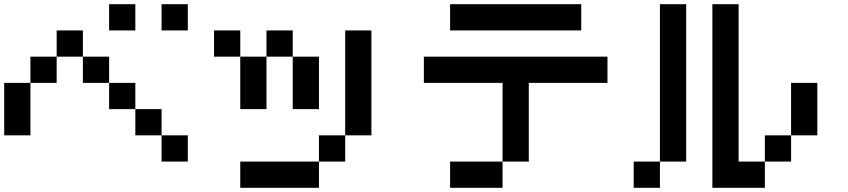

<svg xmlns="http://www.w3.org/2000/svg" viewBox="-20 -895 4040 915"><path d="M0 -250V-500H125V-250ZM250 -625V-500H125V-625ZM250 -750H375V-625H250ZM500 -625V-500H375V-625ZM500 -500H625V-375H500ZM500 -750V-875H625V-750ZM750 -250H625V-375H750ZM750 -125V-250H875V-125ZM750 -750V-875H875V-750Z M1000 -625V-750H1125V-625ZM1125 0V-125H1500V0ZM1125 -625H1250V-375H1125ZM1250 -625V-750H1375V-625ZM1375 -625H1500V-375H1375ZM1500 -125V-250H1625V-125ZM1625 -250V-750H1750V-250Z M2000 -500V-625H2875V-500H2500V-125H2375V-500ZM2125 0V-125H2375V0ZM2125 -750V-875H2750V-750Z M3000 0V-125H3125V0ZM3125 -125V-875H3250V-125ZM3375 0V-875H3500V-125H3625V0ZM3625 -125V-250H3750V-125ZM3750 -250V-500H3875V-250Z"/></svg>

Font: GalmuriMono7 Regular
Style: Regular
Weight: 400
Designer: Lee Minseo (quiple)
Version: Version 2.399;hotconv 1.1.1;makeotfexe 2.6.0 DEVELOPMENT